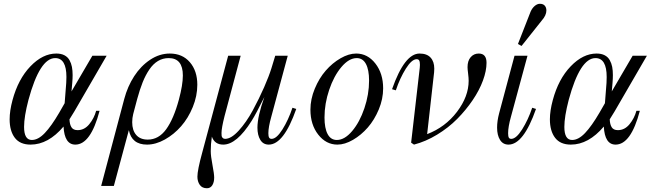

<svg xmlns="http://www.w3.org/2000/svg" viewBox="-20 -750 3452 1012"><path d="M276.9 -467.8Q302.2 -467.8 319.6 -458.7Q336.9 -449.7 346.2 -433.1Q355.5 -416.5 359.1 -397.5Q362.8 -378.4 362.8 -354Q362.8 -335.4 360.8 -313L356.9 -268.1L466.8 -456.1H542L372.1 -163.1Q370.6 -160.2 346.2 -121.1Q347.2 -94.2 356.7 -79.1Q366.2 -64 389.2 -64Q424.8 -64 450.4 -95.2Q476.1 -126.5 486.8 -166H504.9Q458 12.2 377 12.2Q319.8 12.2 314.9 -83Q234.4 12.2 141.1 12.2Q85.4 12.2 58.1 -23.7Q30.8 -59.6 30.8 -121.1Q30.8 -166 45.9 -222.2Q75.7 -333 140.4 -400.4Q205.1 -467.8 276.9 -467.8ZM147.9 -12.2Q181.2 -12.2 216.1 -48.8Q251 -85.4 292 -155.8L320.8 -206.1L329.1 -313Q330.1 -324.2 330.1 -344.2Q330.1 -443.8 271 -443.8Q189.5 -443.8 129.9 -223.1Q106.9 -135.3 106.9 -81.1Q106.9 -12.2 147.9 -12.2Z M754.9 12.2Q674.3 12.2 659.2 -64L580.1 230H513.2L634.8 -228Q652.3 -294.4 687.3 -348.4Q722.2 -402.3 771.5 -435.1Q820.8 -467.8 875 -467.8Q941.4 -467.8 980.7 -422.1Q1020 -376.5 1020 -303.2Q1020 -244.1 996.1 -185.8Q972.2 -127.4 934.6 -84.5Q897 -41.5 848.9 -14.6Q800.8 12.2 754.9 12.2ZM703.1 -228 682.1 -148.9Q676.8 -127.9 676.8 -106Q676.8 -63 698 -38.6Q719.2 -14.2 758.8 -14.2Q816.4 -14.2 856 -68.8Q895.5 -123.5 922.9 -225.1Q943.8 -302.7 943.8 -352.1Q943.8 -443.8 869.1 -443.8Q838.4 -443.8 812.7 -428.5Q787.1 -413.1 767.1 -383.5Q747.1 -354 731.9 -316.2Q716.8 -278.3 703.1 -228Z M1521.5 -182.1 1541.5 -175.8Q1475.6 12.2 1396.5 12.2Q1367.2 12.2 1352.1 -12.7Q1336.9 -37.6 1336.9 -77.1Q1336.9 -136.7 1373.5 -238.8Q1330.1 -150.9 1306.2 -112.8Q1227.5 12.2 1156.7 12.2Q1111.3 12.2 1096.7 -29.8Q1090.8 9.3 1090.8 46.9Q1090.8 72.3 1099.9 119.6Q1108.9 167 1108.9 186Q1108.9 210.9 1098.9 226.6Q1088.9 242.2 1070.8 242.2Q1045.4 242.2 1033 224.4Q1020.5 206.5 1020.5 181.2Q1020.5 147 1045.9 54.2L1182.6 -456.1H1248.5L1163.6 -138.2Q1147.5 -74.7 1147.5 -48.8Q1147.5 -39.1 1148.2 -33.7Q1148.9 -28.3 1153.6 -23.2Q1158.2 -18.1 1166.5 -18.1Q1198.7 -18.1 1238.5 -61.8Q1278.3 -105.5 1312.3 -168.2Q1346.2 -231 1372.1 -290Q1397.9 -349.1 1410.6 -390.1L1430.7 -456.1H1496.6L1409.7 -133.8Q1394.5 -79.6 1394.5 -47.9Q1394.5 -31.7 1398.4 -24.9Q1402.3 -18.1 1411.6 -18.1Q1437.5 -18.1 1468.8 -67.9Q1500 -117.7 1521.5 -182.1Z M1755.4 -12.2Q1796.4 -12.2 1836.2 -59.3Q1876 -106.4 1900.6 -179.4Q1925.3 -252.4 1925.3 -325.2Q1925.3 -382.3 1908.7 -413.1Q1892.1 -443.8 1860.4 -443.8Q1819.3 -443.8 1779.5 -396.7Q1739.7 -349.6 1715.1 -276.6Q1690.4 -203.6 1690.4 -130.9Q1690.4 -73.7 1707 -43Q1723.6 -12.2 1755.4 -12.2ZM1758.3 12.2Q1698.7 12.2 1657.5 -40.3Q1616.2 -92.8 1616.2 -171.9Q1616.2 -227.5 1639.2 -282.7Q1662.1 -337.9 1697 -377.9Q1731.9 -418 1775.1 -442.9Q1818.4 -467.8 1857.4 -467.8Q1917.5 -467.8 1958.5 -415.3Q1999.5 -362.8 1999.5 -284.2Q1999.5 -228.5 1976.6 -173.3Q1953.6 -118.2 1918.7 -78.1Q1883.8 -38.1 1840.6 -12.9Q1797.4 12.2 1758.3 12.2Z M2066.4 -273.9 2046.4 -279.8Q2112.3 -467.8 2191.4 -467.8Q2230 -467.8 2249.5 -446.5Q2269 -425.3 2269 -388.2Q2269 -375 2268.1 -369.1L2231.4 -43Q2327.1 -79.6 2388.7 -160.6Q2450.2 -241.7 2450.2 -324.2Q2450.2 -338.9 2447.3 -362.3Q2444.3 -385.7 2444.3 -396Q2444.3 -429.7 2460.9 -448.7Q2477.5 -467.8 2503.4 -467.8Q2544.4 -467.8 2544.4 -418.9Q2544.4 -377 2525.6 -325.7Q2506.8 -274.4 2471.4 -222.2Q2436 -169.9 2389.9 -123.3Q2343.8 -76.7 2283.9 -40.3Q2224.1 -3.9 2162.1 12.2L2147 2L2192.4 -392.1Q2193.4 -397 2193.4 -408.2Q2193.4 -424.3 2189.5 -431.2Q2185.5 -438 2176.3 -438Q2150.4 -438 2119.1 -388.2Q2087.9 -338.4 2066.4 -273.9Z M2785.2 -182.1 2805.2 -175.8Q2739.3 12.2 2660.2 12.2Q2630.9 12.2 2615.5 -12.7Q2600.1 -37.6 2600.1 -77.1Q2600.1 -112.3 2610.8 -152.8L2691.9 -456.1H2760.3L2672.9 -133.8Q2658.2 -81.5 2658.2 -47.9Q2658.2 -31.2 2661.9 -24.7Q2665.5 -18.1 2674.8 -18.1Q2700.7 -18.1 2732.2 -68.1Q2763.7 -118.2 2785.2 -182.1ZM2729 -507.8 2710 -518.1 2776.9 -689Q2785.2 -707.5 2798.6 -718.8Q2812 -730 2825.2 -730Q2842.8 -730 2851.3 -720.2Q2859.9 -710.4 2859.9 -694.8Q2859.9 -668.9 2835 -641.1Z M3124.5 -467.8Q3149.9 -467.8 3167.2 -458.7Q3184.6 -449.7 3193.8 -433.1Q3203.1 -416.5 3206.8 -397.5Q3210.4 -378.4 3210.4 -354Q3210.4 -335.4 3208.5 -313L3204.6 -268.1L3314.5 -456.1H3389.6L3219.7 -163.1Q3218.3 -160.2 3193.8 -121.1Q3194.8 -94.2 3204.3 -79.1Q3213.9 -64 3236.8 -64Q3272.5 -64 3298.1 -95.2Q3323.7 -126.5 3334.5 -166H3352.5Q3305.7 12.2 3224.6 12.2Q3167.5 12.2 3162.6 -83Q3082 12.2 2988.8 12.2Q2933.1 12.2 2905.8 -23.7Q2878.4 -59.6 2878.4 -121.1Q2878.4 -166 2893.6 -222.2Q2923.3 -333 2988 -400.4Q3052.7 -467.8 3124.5 -467.8ZM2995.6 -12.2Q3028.8 -12.2 3063.7 -48.8Q3098.6 -85.4 3139.6 -155.8L3168.5 -206.1L3176.8 -313Q3177.7 -324.2 3177.7 -344.2Q3177.7 -443.8 3118.7 -443.8Q3037.1 -443.8 2977.5 -223.1Q2954.6 -135.3 2954.6 -81.1Q2954.6 -12.2 2995.6 -12.2Z"/></svg>

Font: Flanker Steampunk
Style: Italic
Weight: 400
Italic angle: -12°
Designer: Alexey Kryukov, Leonardo Di Lena
Foundry: Alexey Kryukov, Leonardo Di Lena
Version: 1.210